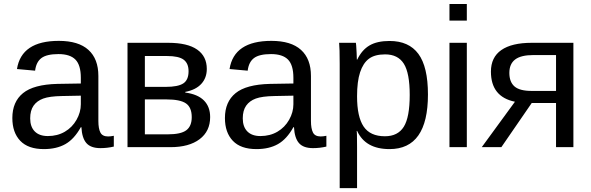

<svg xmlns="http://www.w3.org/2000/svg" viewBox="-20 -745 2992 972"><path d="M202.1 9.8Q122.6 9.8 82.5 -32.2Q42.5 -74.2 42.5 -147.5Q42.5 -229.5 96.4 -273.4Q150.4 -317.4 270.5 -320.3L389.2 -322.3V-351.1Q389.2 -415.5 361.8 -443.4Q334.5 -471.2 275.9 -471.2Q216.8 -471.2 189.9 -451.2Q163.1 -431.2 157.7 -387.2L65.9 -395.5Q88.4 -538.1 277.8 -538.1Q377.4 -538.1 427.7 -492.4Q478 -446.8 478 -360.4V-132.8Q478 -93.8 488.3 -74Q498.5 -54.2 527.3 -54.2Q540 -54.2 556.2 -57.6V-2.9Q522.9 4.9 488.3 4.9Q439.5 4.9 417.2 -20.8Q395 -46.4 392.1 -101.1H389.2Q355.5 -40.5 310.8 -15.4Q266.1 9.8 202.1 9.8ZM222.2 -56.2Q270.5 -56.2 308.1 -78.1Q345.7 -100.1 367.4 -138.4Q389.2 -176.8 389.2 -217.3V-260.7L293 -258.8Q231 -257.8 199 -246.1Q167 -234.4 149.9 -210Q132.8 -185.5 132.8 -146Q132.8 -103 156 -79.6Q179.2 -56.2 222.2 -56.2Z M831.5 -528.3Q929.2 -528.3 978 -494.1Q1026.9 -460 1026.9 -396Q1026.9 -350.6 999 -320.3Q971.2 -290 918 -279.8V-276.4Q981 -268.1 1012.5 -236.3Q1043.9 -204.6 1043.9 -152.3Q1043.9 -80.6 990.5 -40.3Q937 0 842.8 0H625.5V-528.3ZM713.4 -64.9H828.6Q896 -64.9 923.3 -85.7Q950.7 -106.4 950.7 -151.9Q950.7 -201.2 921.6 -221.4Q892.6 -241.7 822.8 -241.7H713.4ZM713.4 -461.4V-305.2H818.8Q881.3 -305.2 908 -322.8Q934.6 -340.3 934.6 -384.3Q934.6 -424.3 909.7 -442.9Q884.8 -461.4 825.7 -461.4Z M1278.3 9.8Q1198.7 9.8 1158.7 -32.2Q1118.7 -74.2 1118.7 -147.5Q1118.7 -229.5 1172.6 -273.4Q1226.6 -317.4 1346.7 -320.3L1465.3 -322.3V-351.1Q1465.3 -415.5 1438 -443.4Q1410.6 -471.2 1352.1 -471.2Q1293 -471.2 1266.1 -451.2Q1239.3 -431.2 1233.9 -387.2L1142.1 -395.5Q1164.6 -538.1 1354 -538.1Q1453.6 -538.1 1503.9 -492.4Q1554.2 -446.8 1554.2 -360.4V-132.8Q1554.2 -93.8 1564.5 -74Q1574.7 -54.2 1603.5 -54.2Q1616.2 -54.2 1632.3 -57.6V-2.9Q1599.1 4.9 1564.5 4.9Q1515.6 4.9 1493.4 -20.8Q1471.2 -46.4 1468.3 -101.1H1465.3Q1431.6 -40.5 1387 -15.4Q1342.3 9.8 1278.3 9.8ZM1298.3 -56.2Q1346.7 -56.2 1384.3 -78.1Q1421.9 -100.1 1443.6 -138.4Q1465.3 -176.8 1465.3 -217.3V-260.7L1369.1 -258.8Q1307.1 -257.8 1275.1 -246.1Q1243.2 -234.4 1226.1 -210Q1209 -185.5 1209 -146Q1209 -103 1232.2 -79.6Q1255.4 -56.2 1298.3 -56.2Z M2146.5 -266.6Q2146.5 9.8 1952.1 9.8Q1830.1 9.8 1788.1 -82H1785.6Q1787.6 -78.1 1787.6 1V207.5H1699.7V-420.4Q1699.7 -502 1696.8 -528.3H1781.7Q1782.2 -526.4 1783.2 -514.4Q1784.2 -502.4 1785.4 -477.5Q1786.6 -452.6 1786.6 -443.4H1788.6Q1812 -492.2 1850.6 -514.9Q1889.2 -537.6 1952.1 -537.6Q2049.8 -537.6 2098.1 -472.2Q2146.5 -406.7 2146.5 -266.6ZM2054.2 -264.6Q2054.2 -375 2024.4 -422.4Q1994.6 -469.7 1929.7 -469.7Q1877.4 -469.7 1847.9 -447.8Q1818.4 -425.8 1803 -379.2Q1787.6 -332.5 1787.6 -257.8Q1787.6 -153.8 1820.8 -104.5Q1854 -55.2 1928.7 -55.2Q1994.1 -55.2 2024.2 -103.3Q2054.2 -151.4 2054.2 -264.6Z M2255.4 -640.6V-724.6H2343.3V-640.6ZM2255.4 0V-528.3H2343.3V0Z M2671.9 -223.6 2518.1 0H2418.9L2586.9 -230Q2465.3 -254.9 2465.3 -382.3Q2465.3 -455.1 2518.1 -491.7Q2570.8 -528.3 2671.9 -528.3H2882.8V0H2794.9V-223.6ZM2794.9 -466.3H2680.7Q2617.2 -466.3 2587.9 -443.8Q2558.6 -421.4 2558.6 -376Q2558.6 -330.1 2584.7 -307.4Q2610.8 -284.7 2671.4 -284.7H2794.9Z"/></svg>

Font: Arial
Style: Regular
Weight: 400
Designer: Steve Matteson
Foundry: Ascender Corporation
Version: Version 2.00.3